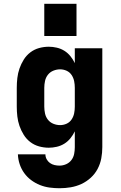

<svg xmlns="http://www.w3.org/2000/svg" viewBox="-20 -776 640 1019"><path d="M296 223Q270 223 243.5 219.5Q217 216 192 206Q167 196 145.5 180Q124 164 108.5 142.5Q93 121 84.5 95.5Q76 70 75 43H221Q221 57 227.5 69Q234 81 245 89Q256 97 269.5 100Q283 103 296 103Q314 103 331 95.5Q348 88 359 73.5Q370 59 373.5 41Q377 23 377 5V-79Q368 -60 354 -42.5Q340 -25 321.5 -13.5Q303 -2 281.5 3Q260 8 239 8Q213 8 187.5 1Q162 -6 141 -22Q120 -38 106 -60.5Q92 -83 83.5 -107.5Q75 -132 72 -158Q69 -184 69 -210V-310Q69 -336 72 -362Q75 -388 83.5 -412.5Q92 -437 106 -459.5Q120 -482 141 -498Q162 -514 187.5 -521Q213 -528 239 -528Q260 -528 281.5 -523Q303 -518 321.5 -506.5Q340 -495 354 -477.5Q368 -460 377 -441V-520H523V5Q523 35 517.5 64.5Q512 94 498 120.5Q484 147 461.5 167.5Q439 188 412 200.5Q385 213 355.5 218Q326 223 296 223ZM299 -112Q317 -112 333.5 -119.5Q350 -127 360 -142Q370 -157 373.5 -174.5Q377 -192 377 -210V-310Q377 -328 373.5 -345.5Q370 -363 360 -378Q350 -393 333.5 -400.5Q317 -408 299 -408Q281 -408 263.5 -401Q246 -394 234.5 -379.5Q223 -365 219 -346.5Q215 -328 215 -310V-210Q215 -192 219 -173.5Q223 -155 234.5 -140.5Q246 -126 263.5 -119Q281 -112 299 -112ZM215 -585V-756H386V-585Z"/></svg>

Font: Iosevka SS04 Heavy Extended
Style: Regular
Weight: 900
Width: 7
Monospace: yes
Designer: Belleve Invis
Foundry: Belleve Invis
Version: Version 19.0.0; ttfautohint (v1.8.4)